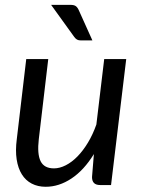

<svg xmlns="http://www.w3.org/2000/svg" viewBox="-20 -744 570 772"><path d="M487.5 -506.5 426.5 0H382.5Q350 0 350 -32L357.5 -124.5Q317.5 -59.5 267.2 -26.2Q217 7 164 7Q132 7 107.5 -5.8Q83 -18.5 67.8 -43Q52.5 -67.5 47 -103Q41.5 -138.5 47.5 -184.5L85.5 -506.5H174L136 -184.5Q129 -125 143.2 -96Q157.5 -67 197 -67Q220 -67 244.5 -79.5Q269 -92 291.5 -115Q314 -138 333.8 -170.8Q353.5 -203.5 367.5 -243.5L399 -506.5ZM263 -724.5Q278 -724.5 285 -719.2Q292 -714 297 -702.5L351.5 -581.5H305Q295.5 -581.5 289.8 -584.8Q284 -588 278.5 -595.5L185.5 -724.5Z"/></svg>

Font: Lato 2
Style: Italic
Weight: 400
Italic angle: -7°
Designer: Lukasz Dziedzic with Adam Twardoch and Botio Nikoltchev
Foundry: tyPoland Lukasz Dziedzic
Version: Version 2.015; 2015-08-06; http://www.latofonts.com/